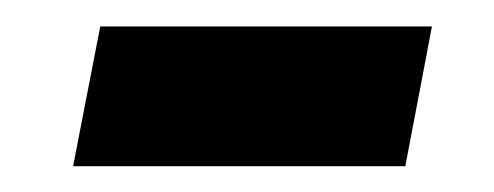

<svg xmlns="http://www.w3.org/2000/svg" viewBox="-20 -334 373 145"><path d="M306.2 -314 286.1 -208.5H35.2L55.7 -314Z"/></svg>

Font: Arimo SemiBold
Style: Italic
Weight: 600
Italic angle: -12°
Version: Version 1.33